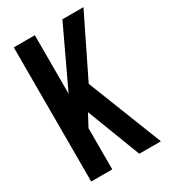

<svg xmlns="http://www.w3.org/2000/svg" viewBox="-175 -784 763 868"><g transform="rotate(-30 207.0 -350.0)"><path d="M40 0V-700.2H149.9V-395L293.9 -700.2H403.8L251 -388.2L403.8 0H291L184.1 -278.8L149.9 -214.8V0Z"/></g></svg>

Font: Bebas Neue Bold
Style: Regular
Weight: 700
Designer: Ryoichi Tsunekawa
Foundry: Ryoichi Tsunekawa
Version: Version 1.300